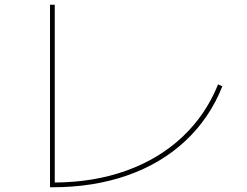

<svg xmlns="http://www.w3.org/2000/svg" viewBox="-20 -775 1040 810"><path d="M191 -755H211V-5Q377 -6 514 -55.5Q651 -105 749.5 -197.5Q848 -290 900 -419L918 -411Q865 -277 762.5 -181Q660 -85 517 -35Q374 15 201 15H191Z"/></svg>

Font: Enso Thin
Style: Regular
Weight: 100
Designer: Coji Morishita
Foundry: UNDERFOREST DESIGN
Version: Version 1.000